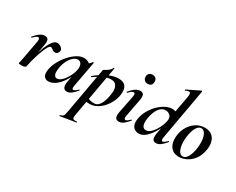

<svg xmlns="http://www.w3.org/2000/svg" viewBox="-124 -1258 2536 2065"><g transform="rotate(30 1143.5 -225.5)"><path d="M133 -12 123 -13Q133 -66 146 -120.5Q159 -175 174.5 -224Q190 -273 209 -311.5Q228 -350 250 -372.5Q272 -395 297 -395Q313 -395 330 -386.5Q347 -378 358 -364Q369 -350 366 -333Q365 -320 353 -306Q341 -292 322 -292Q307 -292 296 -299.5Q285 -307 275.5 -314.5Q266 -322 255 -322Q244 -322 230 -300.5Q216 -279 201.5 -244Q187 -209 173.5 -167.5Q160 -126 149.5 -85Q139 -44 133 -12ZM77 8Q58 8 51 5.5Q44 3 44 0Q44 -4 50 -26Q56 -48 60 -74L101 -297Q104 -314 103 -324.5Q102 -335 97.5 -340.5Q93 -346 85 -346Q76 -346 61.5 -336Q47 -326 28 -306Q24 -302 20 -306.5Q16 -311 20 -315Q56 -358 85 -376.5Q114 -395 142 -395Q164 -395 175 -385Q186 -375 188.5 -356Q191 -337 186 -309L133 -12Q130 8 77 8Z M416 13Q382 13 362.5 -11.5Q343 -36 351 -91Q358 -142 385.5 -195.5Q413 -249 453.5 -295.5Q494 -342 539.5 -370.5Q585 -399 627 -399Q647 -399 668 -391.5Q689 -384 704.5 -367.5Q720 -351 722 -324L662 -357Q679 -359 697.5 -373Q716 -387 729 -407Q731 -410 736.5 -408Q742 -406 741 -404L683 -89Q674 -42 694 -42Q704 -42 718 -51.5Q732 -61 748 -77Q751 -80 755 -76Q759 -72 756 -69Q725 -32 697.5 -11.5Q670 9 644 9Q612 9 600.5 -14.5Q589 -38 597 -89L622 -229L643 -246Q619 -164 581 -106Q543 -48 500 -17.5Q457 13 416 13ZM480 -60Q504 -60 528 -79Q552 -98 572.5 -128Q593 -158 607.5 -191.5Q622 -225 627 -253Q635 -298 621 -324Q607 -350 577 -350Q549 -350 522 -327Q495 -304 474 -264Q453 -224 444 -172Q434 -109 446 -84.5Q458 -60 480 -60Z M710 275Q707 276 705.5 270Q704 264 708 263Q728 258 737.5 251.5Q747 245 752 229.5Q757 214 762 185L864 -386Q864 -389 876 -395.5Q888 -402 904.5 -412Q921 -422 934.5 -435.5Q948 -449 952 -464Q954 -468 959 -467Q964 -466 963 -462L850 178Q843 217 852.5 227Q862 237 897 233Q901 233 903 238Q905 243 900 244ZM922 1Q897 1 872.5 -2Q848 -5 834 -8L844 -70Q865 -54 892 -41.5Q919 -29 959 -29Q993 -29 1016 -54.5Q1039 -80 1053.5 -123Q1068 -166 1074 -220Q1078 -252 1072.5 -280Q1067 -308 1048.5 -326Q1030 -344 993 -344Q949 -344 902 -322.5Q855 -301 797 -260Q793 -256 789.5 -261Q786 -266 790 -270Q854 -323 924.5 -358Q995 -393 1062 -393Q1122 -393 1148 -357Q1174 -321 1164 -253Q1157 -202 1133.5 -156Q1110 -110 1076.5 -74.5Q1043 -39 1003 -19Q963 1 922 1Z M1288 9Q1255 9 1245 -16Q1235 -41 1245 -89L1286 -297Q1296 -346 1271 -346Q1261 -346 1246.5 -336Q1232 -326 1214 -306Q1210 -302 1206 -306.5Q1202 -311 1205 -315Q1241 -358 1270 -376.5Q1299 -395 1327 -395Q1359 -395 1369 -372.5Q1379 -350 1371 -309L1329 -89Q1324 -61 1329 -51.5Q1334 -42 1342 -42Q1353 -42 1366 -52Q1379 -62 1395 -77Q1399 -81 1403 -77Q1407 -73 1403 -69Q1372 -32 1345 -11.5Q1318 9 1288 9ZM1355 -499Q1329 -499 1313.5 -514Q1298 -529 1298 -557Q1298 -581 1313.5 -596Q1329 -611 1355 -611Q1381 -611 1395.5 -596Q1410 -581 1410 -557Q1410 -499 1355 -499Z M1537 13Q1511 13 1488 -0.5Q1465 -14 1454 -44.5Q1443 -75 1452 -126Q1462 -180 1490 -229Q1518 -278 1557 -316.5Q1596 -355 1639 -377Q1682 -399 1723 -399Q1756 -399 1781.5 -383Q1807 -367 1809 -332L1759 -246Q1730 -171 1694.5 -112.5Q1659 -54 1619.5 -20.5Q1580 13 1537 13ZM1587 -57Q1615 -57 1640.5 -78.5Q1666 -100 1686.5 -132.5Q1707 -165 1721 -199.5Q1735 -234 1739 -260Q1747 -305 1723.5 -327.5Q1700 -350 1668 -350Q1621 -350 1587.5 -305.5Q1554 -261 1540 -180Q1530 -116 1543 -86.5Q1556 -57 1587 -57ZM1751 9Q1717 9 1708 -16Q1699 -41 1707 -89L1799 -589Q1807 -637 1794.5 -647Q1782 -657 1741 -637Q1737 -636 1735 -642Q1733 -648 1737 -649L1892 -725Q1897 -727 1901 -723Q1905 -719 1904 -717L1792 -89Q1787 -61 1791.5 -51.5Q1796 -42 1804 -42Q1815 -42 1828 -52Q1841 -62 1857 -77Q1861 -81 1865 -77Q1869 -73 1865 -69Q1834 -32 1807 -11.5Q1780 9 1751 9Z M2037 14Q1982 14 1949.5 -15Q1917 -44 1907 -91Q1897 -138 1907 -193Q1919 -254 1951 -300.5Q1983 -347 2029 -373Q2075 -399 2128 -399Q2184 -399 2217 -371.5Q2250 -344 2261 -297.5Q2272 -251 2260 -193Q2247 -125 2211.5 -78.5Q2176 -32 2130 -9Q2084 14 2037 14ZM2071 -11Q2103 -11 2126.5 -48.5Q2150 -86 2161 -149Q2169 -194 2168.5 -234.5Q2168 -275 2159 -307Q2150 -339 2134 -357Q2118 -375 2095 -375Q2067 -375 2043 -341Q2019 -307 2006 -236Q1998 -191 1999 -150Q2000 -109 2008.5 -78Q2017 -47 2033 -29Q2049 -11 2071 -11Z"/></g></svg>

Font: Cormorant Infant Light
Style: Bold Italic
Weight: 700
Italic angle: -10°
Version: Version 4.001